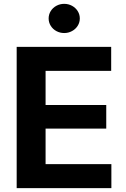

<svg xmlns="http://www.w3.org/2000/svg" viewBox="-20 -969 647 989"><path d="M65.9 -727.5H552.7V-604H214.8V-428.2H527.3V-306.6H214.8V-123.5H553.7V0H65.9ZM230.5 -874Q230.5 -894.3 241.2 -911.8Q252 -929.2 270.5 -939.2Q289.1 -949.2 310.7 -949.2Q332.4 -949.2 350.9 -939.2Q369.4 -929.1 380.3 -911.8Q391.1 -894.5 391.1 -874Q391.1 -853.5 380.3 -836.2Q369.4 -818.9 350.9 -808.9Q332.4 -798.8 310.7 -798.8Q289.1 -798.8 270.5 -808.8Q252 -818.8 241.2 -836.3Q230.5 -853.7 230.5 -874Z"/></svg>

Font: Inter RS Variable
Style: Regular
Weight: 400
Designer: Rasmus Andersson (customised by Maria Ramos and Noel Pretorius)
Foundry: rsms
Version: Version 3.001;Glyphs 3.2.3 (3260)